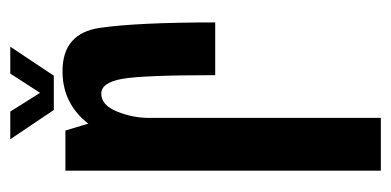

<svg xmlns="http://www.w3.org/2000/svg" viewBox="-209 -533 742 364"><g transform="rotate(-90 162.0 -351.0)"><path d="M201.5 -314H301.5Q301.5 -461.5 291.2 -532.5Q281 -603.5 209 -603.5Q155 -603.5 118.8 -565.5Q82.5 -527.5 82.5 -455L120.5 -440Q120.5 -470 132.5 -500Q144.5 -530 166.5 -530Q187.5 -530 194.5 -490.2Q201.5 -450.5 201.5 -314ZM20.5 0H120.5V-518.5L96.5 -598H20.5ZM135.5 -620H200.5L255.5 -702.5H204.5L168 -646L132.5 -702.5H80Z"/></g></svg>

Font: Anybody ExtraCondensed Medium
Style: Regular
Weight: 500
Width: 2
Version: Version 1.113;gftools[0.9.25]